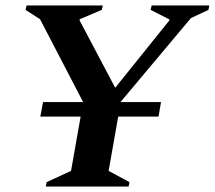

<svg xmlns="http://www.w3.org/2000/svg" viewBox="-20 -680 783 700"><path d="M147 0 150 -16 239 -57 274 -255H127L137 -308H283L126 -610L73 -644L77 -660H355L351 -644L271 -610L270 -606L400 -360L597 -605L598 -609L529 -644L533 -660H743L740 -644L676 -614L421 -310L420 -308H567L558 -255H411L376 -57L452 -16L449 0Z"/></svg>

Font: Spectral
Style: Bold Italic
Weight: 700
Italic angle: -10°
Designer: Jean-Baptiste Levee
Foundry: Production Type
Version: Version 2.001